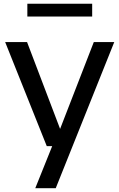

<svg xmlns="http://www.w3.org/2000/svg" viewBox="-20 -764 624 1004"><path d="M164.5 220 253 0 291 -81.5 470.5 -544H577.5L271.5 220ZM224.5 0 7 -544H121.5L328.5 0ZM123 -677.5V-744.5H462V-677.5Z"/></svg>

Font: Encode Sans SemiExpanded Medium
Style: Regular
Weight: 500
Width: 6
Designer: Multiple Designers
Foundry: Impallari Type
Version: Version 3.002